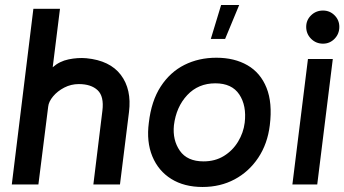

<svg xmlns="http://www.w3.org/2000/svg" viewBox="-20 -735 1372 765"><path d="M458 0H352L388 -294Q395 -351 369 -375.5Q343 -400 294 -400Q263 -400 236 -386Q209 -372 191.5 -351Q174 -330 172 -310L133 0H27L113 -700H219L190 -467Q217 -491 253.5 -498.5Q290 -506 324 -503Q418 -494 461.5 -436.5Q505 -379 494 -289Z M787 10Q714 10 662.5 -22Q611 -54 587 -112Q563 -170 573 -246Q583 -333 620.5 -390.5Q658 -448 715 -476.5Q772 -505 842 -505Q914 -505 966 -475Q1018 -445 1042 -385Q1066 -325 1055 -236Q1046 -162 1009 -106.5Q972 -51 915 -20.5Q858 10 787 10ZM791 -92Q837 -92 872 -113.5Q907 -135 928.5 -170.5Q950 -206 955 -246Q963 -314 933.5 -358.5Q904 -403 838 -403Q770 -403 726 -356Q682 -309 673 -236Q667 -177 696.5 -134.5Q726 -92 791 -92ZM820 -580 861 -715H933L877 -580Z M1267 -561Q1239 -561 1219.5 -580.5Q1200 -600 1200 -628Q1200 -655 1219.5 -674Q1239 -693 1267 -693Q1294 -693 1313 -674Q1332 -655 1332 -628Q1332 -600 1313 -580.5Q1294 -561 1267 -561ZM1244 0H1145L1207 -500H1306Z"/></svg>

Font: Kulim Park SemiBold
Style: Italic
Weight: 600
Italic angle: -8°
Designer: Noponies / Dale Sattler
Foundry: Noponies
Version: Version 1.000; ttfautohint (v1.8.3)